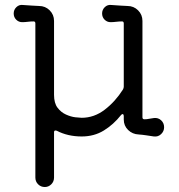

<svg xmlns="http://www.w3.org/2000/svg" viewBox="-20 -531 717 771"><path d="M598 -57Q615 -59 627 -48Q639 -37 639 -20Q639 -4 627 7.5Q615 19 598 17Q584 15 568 12.5Q552 10 537 9Q512 8 494.5 -9Q477 -26 477 -51V-65Q477 -71 473.5 -72.5Q470 -74 466 -69Q436 -31 397 -7Q358 17 308 17Q252 17 208 -6Q206 -7 203 -7Q197 -7 197 0V182Q197 198 186 209Q175 220 160 220Q144 220 133 209Q122 198 122 182V-437Q122 -445 115 -445Q103 -445 91.5 -443.5Q80 -442 69 -442Q55 -442 45 -452Q35 -462 35 -477Q35 -492 46 -502.5Q57 -513 72 -511Q95 -509 108.5 -508.5Q122 -508 137 -507Q162 -507 179.5 -489.5Q197 -472 197 -447V-150Q197 -117 211 -98.5Q225 -80 245 -71Q265 -62 283 -60Q301 -58 308 -58Q358 -58 400.5 -90.5Q443 -123 474 -172Q477 -178 477 -183V-437Q477 -445 470 -445Q459 -445 446.5 -443.5Q434 -442 424 -442Q410 -442 400 -452Q390 -462 390 -477Q390 -492 401 -502.5Q412 -513 427 -511Q450 -509 463.5 -508.5Q477 -508 492 -507Q517 -507 534.5 -489.5Q552 -472 552 -447V-60Q552 -52 560 -52Q570 -52 579 -54Q588 -56 598 -57Z"/></svg>

Font: Kiwi Maru
Style: Regular
Weight: 400
Designer: Hiroki-Chan
Version: Version 1.100